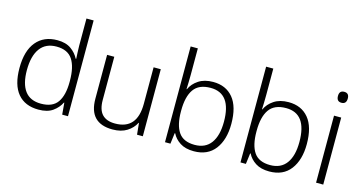

<svg xmlns="http://www.w3.org/2000/svg" viewBox="-79 -1111 2785 1472"><g transform="rotate(15 1313.0 -375.0)"><path d="M279 10Q172 10 114.5 -58.5Q57 -127 57 -261Q57 -398 117 -470Q177 -542 284 -542Q351 -542 392.5 -512.5Q434 -483 455 -441H459Q458 -464 456.5 -492.5Q455 -521 455 -545V-760H512V0H466L458 -93H455Q434 -50 392 -20Q350 10 279 10ZM286 -39Q378 -39 417 -95Q456 -151 456 -257V-266Q456 -376 417.5 -434.5Q379 -493 290 -493Q204 -493 160 -432.5Q116 -372 116 -260Q116 -152 158 -95.5Q200 -39 286 -39Z M1106 -532V0H1060L1051 -91H1048Q1026 -47 980.5 -18.5Q935 10 867 10Q680 10 680 -184V-532H737V-189Q737 -112 771.5 -75.5Q806 -39 874 -39Q1049 -39 1049 -242V-532Z M1339 -550Q1339 -521 1338 -488.5Q1337 -456 1336 -436H1339Q1359 -481 1405 -511.5Q1451 -542 1520 -542Q1622 -542 1679.5 -472.5Q1737 -403 1737 -267Q1737 -141 1679.5 -65.5Q1622 10 1512 10Q1445 10 1402.5 -17.5Q1360 -45 1340 -86H1336L1325 0H1282V-760H1339ZM1513 -493Q1420 -493 1379.5 -435Q1339 -377 1339 -267V-260Q1339 -152 1377.5 -95.5Q1416 -39 1506 -39Q1591 -39 1634.5 -98.5Q1678 -158 1678 -268Q1678 -493 1513 -493Z M1938 -550Q1938 -521 1937 -488.5Q1936 -456 1935 -436H1938Q1958 -481 2004 -511.5Q2050 -542 2119 -542Q2221 -542 2278.5 -472.5Q2336 -403 2336 -267Q2336 -141 2278.5 -65.5Q2221 10 2111 10Q2044 10 2001.5 -17.5Q1959 -45 1939 -86H1935L1924 0H1881V-760H1938ZM2112 -493Q2019 -493 1978.5 -435Q1938 -377 1938 -267V-260Q1938 -152 1976.5 -95.5Q2015 -39 2105 -39Q2190 -39 2233.5 -98.5Q2277 -158 2277 -268Q2277 -493 2112 -493Z M2510 -729Q2549 -729 2549 -686Q2549 -642 2510 -642Q2471 -642 2471 -686Q2471 -729 2510 -729ZM2538 -532V0H2481V-532Z"/></g></svg>

Font: Noto Sans Myanmar Light
Style: Regular
Weight: 300
Designer: Monotype Design Team
Foundry: Monotype Imaging Inc.
Version: Version 2.107; ttfautohint (v1.8.4.7-5d5b)